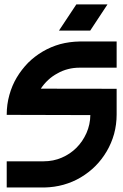

<svg xmlns="http://www.w3.org/2000/svg" viewBox="-20 -832 547 852"><path d="M318.8 -812.5H457L380.4 -696.3H241.7ZM497.6 -438V-323.7Q497.6 -279.8 486.3 -237.8Q474.6 -196.3 453.6 -160.6Q431.6 -123.5 403.3 -95.2Q374.5 -66.4 338.4 -44.9Q303.2 -23.9 261.7 -12.2Q221.7 -1 176.8 0H9.8V-116.2H173.3Q216.8 -116.2 253.9 -132.3Q291.5 -148.4 319.3 -176.3Q346.7 -203.6 363.8 -241.7Q380.4 -279.8 380.9 -321.3L9.8 -322.3V-323.7Q9.8 -368.2 21.5 -410.2Q33.2 -452.6 54.2 -487.8Q75.2 -522.9 104.5 -553.2Q132.8 -581.5 169.9 -603.5Q205.6 -624.5 247.1 -636.2Q288.1 -647 333 -647.9H497.6V-531.7H334.5Q306.2 -531.7 282.2 -525.4Q256.8 -519 234.9 -506.3Q211.9 -494.1 193.8 -477.1Q174.8 -459.5 161.1 -438.5Z"/></svg>

Font: Sangha Kali
Style: Regular
Weight: 400
Designer: Seslavinskaya Anna
Foundry: Popkern
Version: Version 2.000;PS 002.000;hotconv 1.0.88;makeotf.lib2.5.64775